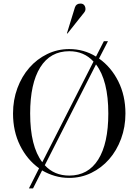

<svg xmlns="http://www.w3.org/2000/svg" viewBox="-20 -981 774 1076"><path d="M368 -706Q450 -706 518 -664L562 -750H585L535 -653Q603 -605 643 -525Q683 -445 683 -345Q683 -269 658.5 -203Q634 -137 591.5 -88.5Q549 -40 491.5 -12Q434 16 368 16Q326 16 288 5Q250 -6 216 -26L165 75H142L199 -38Q132 -86 92.5 -165.5Q53 -245 53 -345Q53 -421 77.5 -487Q102 -553 144.5 -601.5Q187 -650 244.5 -678Q302 -706 368 -706ZM587 -345Q587 -530 518 -620L231 -55Q284 3 368 3Q474 3 530.5 -87Q587 -177 587 -345ZM149 -345Q149 -161 217 -72L504 -636Q451 -694 368 -694Q262 -694 205.5 -603.5Q149 -513 149 -345ZM400 -940Q407 -961 431 -961Q445 -961 452 -952Q459 -943 459 -930Q459 -920 451 -910Q443 -900 423 -875L358 -793L355 -794Z"/></svg>

Font: Libre Caslon Display
Style: Regular
Weight: 400
Designer: Pablo Impallari, Rodrigo Fuenzalida
Foundry: Pablo Impallari, Rodrigo Fuenzalida
Version: Version 1.002; ttfautohint (v1.5)